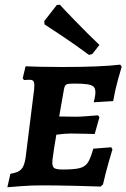

<svg xmlns="http://www.w3.org/2000/svg" viewBox="-20 -783 534 811"><path d="M246 -67Q294 -67 317 -73Q340 -79 351.5 -97Q363 -115 374 -155L450 -161L455 -152Q451 -140 438.5 -96Q426 -52 415 -4L405 5Q381 4 301.5 2Q222 0 157 0Q111 0 67 3.5Q23 7 11 8L24 -49Q57 -54 70 -68Q83 -82 88 -116L124 -404Q125 -412 125 -423Q125 -436 120.5 -441Q116 -446 105 -446L81 -445L76 -453L88 -503Q104 -502 148.5 -501Q193 -500 244 -500Q406 -500 488 -510L494 -501Q490 -489 478 -445.5Q466 -402 458 -356L376 -351Q377 -355 380 -369Q383 -383 383 -393Q383 -409 375.5 -416.5Q368 -424 349 -427Q330 -430 292 -430Q267 -430 260 -426Q253 -422 250 -405L230 -291L302 -290Q318 -290 350.5 -292.5Q383 -295 394 -296L400 -288L380 -217Q370 -217 340.5 -218Q311 -219 279 -219Q253 -219 218 -214L209 -160Q208 -150 204.5 -128.5Q201 -107 201 -96Q201 -78 210 -72.5Q219 -67 246 -67ZM220 -762 233 -763Q247 -747 298 -694.5Q349 -642 400 -593L370 -555L356 -551Q298 -594 241 -632Q184 -670 168 -680L167 -694Z"/></svg>

Font: Alegreya SC
Style: Bold Italic
Weight: 700
Italic angle: -7°
Designer: Juan Pablo del Peral
Foundry: Huerta Tipografica
Version: Version 2.007; ttfautohint (v1.6)